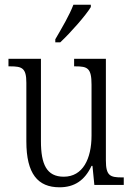

<svg xmlns="http://www.w3.org/2000/svg" viewBox="-20 -786 566 816"><path d="M215 -619V-606H236C281 -648 345 -721 366 -756V-766H292C275 -721 244 -669 215 -619ZM233 10C296 10 340 -19 369 -81H373L381 0H506V-32H499C449 -32 430 -38 430 -104V-536H295V-504H300C352 -504 369 -497 369 -426V-210C369 -111 332 -35 251 -35C178 -35 154 -88 154 -186V-536H16V-504H23C74 -504 92 -497 92 -434V-185C92 -47 141 10 233 10Z"/></svg>

Font: Noto Serif Myanmar Condensed Light
Style: Regular
Weight: 300
Width: 3
Designer: Ben Mitchell and the Monotype Design Team
Foundry: Monotype Imaging Inc.
Version: Version 2.106